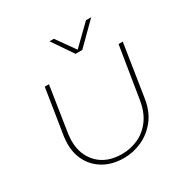

<svg xmlns="http://www.w3.org/2000/svg" viewBox="-163 -838 960 989"><g transform="rotate(-30 317.0 -343.5)"><path d="M589 -510 541 -202Q530 -128 492 -80.5Q454 -33 402.5 -10Q351 13 297 13Q230 13 181 -14Q132 -41 105.5 -88Q79 -135 79 -195Q79 -205 80 -216Q81 -227 82 -237L125 -510H150L108 -239Q107 -229 106 -218.5Q105 -208 105 -198Q105 -115 156.5 -62.5Q208 -10 298 -10Q347 -10 392.5 -30Q438 -50 471 -93.5Q504 -137 515 -206L564 -510ZM347 -577 263 -700H289L367 -590L480 -700H511L387 -577Z"/></g></svg>

Font: MuseoModerno Thin
Style: Italic
Weight: 100
Italic angle: -9°
Designer: Pablo Cosgaya, Héctor Gatti, Marcela Romero, and the Authors of The MuseoModerno Project.
Foundry: Omnibus-Type Team
Version: Version 1.003